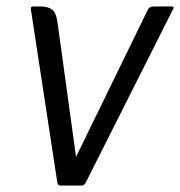

<svg xmlns="http://www.w3.org/2000/svg" viewBox="-20 -576 559 596"><path d="M216 -89 438 -544Q443 -556 458 -556H513Q517 -556 518.5 -553.5Q520 -551 517 -547L246 -9Q241 0 234 0H168Q160 0 158 -9L76 -546Q74 -556 83 -556H106Q129 -556 142 -546Q155 -536 159 -503Z"/></svg>

Font: Zain
Style: Italic
Weight: 400
Italic angle: -10°
Designer: Zain,Boutros
Foundry: Mobile Telecommunications Company (Zain), 2024
Version: Version 1.51; ttfautohint (v1.8.4)